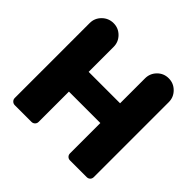

<svg xmlns="http://www.w3.org/2000/svg" viewBox="-172 -875 1051 1051"><g transform="rotate(45 353.0 -350.0)"><path d="M475.1 -27.8V-262.2H231.9V-27.8Q231.9 -16.1 223.9 -8.1Q215.8 0 204.1 0H75.2Q63.5 0 55.2 -8.1Q46.9 -16.1 46.9 -27.8V-607.9Q46.9 -646 74.2 -673.1Q101.6 -700.2 140.1 -700.2Q178.2 -700.2 205.1 -673.1Q231.9 -646 231.9 -607.9V-415H475.1V-607.9Q475.1 -646 501.7 -673.1Q528.3 -700.2 566.9 -700.2Q605 -700.2 632.1 -673.1Q659.2 -646 659.2 -607.9V-27.8Q659.2 -15.6 651.4 -7.8Q643.6 0 631.8 0H502Q490.7 0 482.9 -7.8Q475.1 -15.6 475.1 -27.8Z"/></g></svg>

Font: LT Saeada
Style: Bold
Weight: 700
Designer: Daniel Lyons
Foundry: LyonsType
Version: Version 1.001